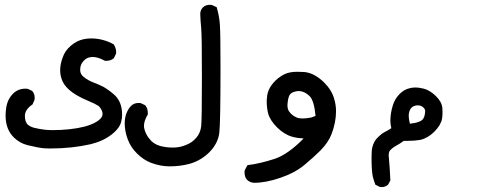

<svg xmlns="http://www.w3.org/2000/svg" viewBox="-20 -427 2040 787"><path d="M92.8 168Q61.5 160.2 37.1 136.7Q2.9 103.5 2.9 46.9Q2.9 31.2 4.9 19.5Q8.8 -18.6 34.2 -43.9Q54.7 -63.5 84 -63.5Q91.8 -63.5 94.7 -62.5L111.3 -54.7L112.3 -53.7Q122.1 -43 122.1 -26.4Q122.1 -19.5 121.1 -16.6L113.3 1Q104.5 6.8 98.6 12.7Q82 29.3 82 47.9Q82 72.3 93.8 84Q107.4 94.7 124 97.7Q160.2 106.4 194.3 106.4Q269.5 106.4 327.1 91.8Q371.1 80.1 390.6 60.5Q400.4 50.8 400.4 40Q400.4 34.2 397.5 26.4Q389.6 10.7 381.8 5.9Q367.2 -2.9 341.3 -13.7Q315.4 -24.4 300.8 -33.2Q251 -60.5 235.4 -95.7Q226.6 -117.2 226.6 -138.7Q226.6 -164.1 237.3 -192.4Q246.1 -218.8 270.5 -239.7Q294.9 -260.7 324.2 -266.6Q338.9 -269.5 353.5 -269.5Q402.3 -269.5 446.3 -245.1Q456.1 -229.5 456.1 -212.9Q456.1 -208 455.1 -206.1L447.3 -189.5L445.3 -187.5Q433.6 -177.7 416 -177.7Q414.1 -177.7 410.2 -177.7Q381.8 -193.4 360.4 -193.4Q335.9 -193.4 321.3 -175.8Q308.6 -162.1 308.6 -140.6Q308.6 -123 322.3 -112.3Q339.8 -97.7 364.3 -88.4Q388.7 -79.1 405.3 -70.3Q432.6 -53.7 452.1 -35.2Q480.5 -6.8 480.5 43Q480.5 55.7 477.5 68.4Q472.7 96.7 438 124Q403.3 151.4 351.6 164.1Q274.4 181.6 186.5 181.6Q165 181.6 154.3 180.2Q143.6 178.7 132.8 176.8Q112.3 172.9 92.8 168Z M491.2 79.1Q491.2 34.2 517.6 6.8Q529.3 -4.9 547.9 -4.9Q555.7 -4.9 557.6 -3.9L574.2 3.9L576.2 5.9Q585.9 17.6 585.9 36.1Q585.9 38.1 585.9 42Q570.3 68.4 570.3 86.9Q570.3 90.8 570.3 93.8Q575.2 125 600.6 151.4Q620.1 169.9 652.3 174.8Q668.9 177.7 680.7 177.7Q692.4 177.7 695.3 177.7Q718.8 176.8 740.2 168Q765.6 159.2 783.7 138.7Q801.8 118.2 804.7 89.8Q807.6 61.5 807.6 -110.8Q807.6 -283.2 804.7 -311.5Q801.8 -339.8 800.8 -370.1Q800.8 -385.7 812.5 -397.5Q823.2 -407.2 839.8 -407.2Q846.7 -407.2 849.6 -406.2L868.2 -397.5Q878.9 -361.3 881.3 -325.7Q883.8 -290 883.8 -152.3Q883.8 77.1 878.9 117.2Q874 160.2 838.9 196.3Q804.7 230.5 758.8 244.1Q718.8 254.9 675.8 254.9Q637.7 254.9 598.6 240.2Q568.4 228.5 542 202.6Q515.6 176.8 503.4 143.6Q491.2 110.4 491.2 79.1Z M982.4 280.3Q982.4 272.5 983.4 270.5L994.1 250Q1044.9 244.1 1107.4 223.6Q1161.1 205.1 1224.6 140.6Q1201.2 139.6 1178.7 133.8Q1144.5 124 1115.7 95.2Q1086.9 66.4 1079.1 38.1Q1073.2 14.6 1073.2 -13.7Q1073.2 -19.5 1074.2 -25.4Q1076.2 -70.3 1120.1 -106.4Q1135.7 -118.2 1146.5 -123Q1157.2 -127.9 1169.9 -130.4Q1182.6 -132.8 1198.7 -132.8Q1214.8 -132.8 1227.5 -131.8Q1268.6 -127.9 1308.6 -88.9Q1339.8 -57.6 1349.6 -22.5Q1357.4 2.9 1357.4 29.3Q1357.4 74.2 1338.9 123Q1326.2 156.2 1293.9 189.5Q1267.6 215.8 1228.5 248.5Q1189.5 281.2 1129.4 301.8Q1069.3 322.3 1021.5 322.3Q1003.9 321.3 992.2 309.6Q982.4 297.9 982.4 280.3ZM1205.1 -53.7Q1203.1 -53.7 1200.2 -53.7Q1179.7 -50.8 1170.9 -42.5Q1162.1 -34.2 1159.2 -7.8Q1158.2 -2 1158.2 3.9Q1158.2 21.5 1166 31.2Q1177.7 46.9 1196.3 54.7Q1205.1 58.6 1220.2 58.6Q1235.4 58.6 1255.9 54.7L1273.4 47.9Q1267.6 -15.6 1248 -34.2Q1226.6 -53.7 1205.1 -53.7Z M1507.8 295.9Q1502.9 269.5 1502.9 219.7Q1502.9 190.4 1505.9 177.7Q1511.7 154.3 1524.4 140.6Q1543 121.1 1557.6 113.8Q1572.3 106.4 1584 98.6Q1580.1 81.1 1580.1 69.3Q1580.1 36.1 1590.8 2.9Q1599.6 -23.4 1618.2 -42Q1636.7 -60.5 1659.2 -65.4Q1669.9 -68.4 1682.6 -68.4Q1695.3 -68.4 1708 -65.4Q1739.3 -60.5 1767.6 -32.2Q1790 -9.8 1793 12.7Q1793.9 22.5 1793.9 34.2Q1793.9 45.9 1792 59.6Q1787.1 85.9 1760.3 112.8Q1733.4 139.6 1702.1 146.5Q1678.7 150.4 1650.4 150.4Q1643.6 150.4 1634.8 150.4Q1619.1 162.1 1604.5 169.9Q1586.9 179.7 1578.1 190.4Q1573.2 196.3 1573.2 210.9Q1573.2 216.8 1575.2 234.4Q1577.1 252 1580.1 312.5L1571.3 329.1Q1560.5 339.8 1544.9 339.8Q1538.1 339.8 1536.1 338.9L1518.6 330.1Q1511.7 311.5 1507.8 295.9ZM1722.7 28.3Q1722.7 18.6 1711.9 10.7Q1704.1 4.9 1693.4 4.9Q1666 4.9 1658.2 29.3Q1655.3 36.1 1655.3 48.3Q1655.3 60.5 1660.2 80.1Q1705.1 75.2 1714.8 59.6Q1718.8 53.7 1720.7 44.9Q1722.7 34.2 1722.7 28.3Z"/></svg>

Font: JasonHandwriting2
Style: SemiBold
Weight: 600
Version: Version 1.04.7